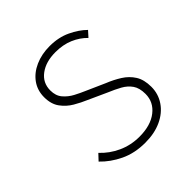

<svg xmlns="http://www.w3.org/2000/svg" viewBox="-182 -811 964 964"><g transform="rotate(-45 300.0 -329.5)"><path d="M309 12Q234 12 175.5 -16Q117 -44 76 -87L106 -119Q144 -78 196.5 -54Q249 -30 310 -30Q389 -30 436 -66.5Q483 -103 483 -161Q483 -203 465.5 -228Q448 -253 419 -269Q390 -285 354 -300L255 -345Q224 -358 190.5 -377.5Q157 -397 134 -428.5Q111 -460 111 -509Q111 -557 137 -593.5Q163 -630 209 -650.5Q255 -671 312 -671Q375 -671 424.5 -647.5Q474 -624 506 -592L479 -562Q449 -593 407 -611Q365 -629 311 -629Q243 -629 200 -597Q157 -565 157 -511Q157 -473 177.5 -449Q198 -425 226.5 -410Q255 -395 281 -384L380 -340Q420 -324 454 -302.5Q488 -281 508.5 -248.5Q529 -216 529 -165Q529 -115 501.5 -74.5Q474 -34 424.5 -11Q375 12 309 12Z"/></g></svg>

Font: Source Code Pro ExtraLight Light
Style: Regular
Weight: 300
Monospace: yes
Version: Version 1.018;hotconv 1.0.116;makeotfexe 2.5.65601